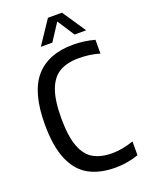

<svg xmlns="http://www.w3.org/2000/svg" viewBox="-174 -1029 847 1120"><g transform="rotate(-20 249.5 -469.0)"><path d="M40.5 -368.5Q40.5 -567.5 120.2 -658.5Q200 -749.5 352.5 -749.5Q420.5 -749.5 487 -731.5V-646Q454 -655.5 422.8 -659.8Q391.5 -664 357 -664Q284.5 -664 237.8 -636.5Q191 -609 167 -544.5Q143 -480 143 -370.5Q143 -258.5 167 -194Q191 -129.5 237.2 -102.8Q283.5 -76 355 -76Q385.5 -76 417.5 -82Q449.5 -88 487 -100.5V-15Q456.5 -4 419.2 2.8Q382 9.5 344 9.5Q246 9.5 179 -27.5Q112 -64.5 76.2 -148.2Q40.5 -232 40.5 -368.5ZM455 -802H383L314 -908L245 -802H173.5L270.5 -947H357.5Z"/></g></svg>

Font: Encode Sans Condensed Medium
Style: Regular
Weight: 500
Width: 3
Designer: Multiple Designers
Foundry: Impallari Type
Version: Version 2.000